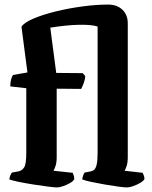

<svg xmlns="http://www.w3.org/2000/svg" viewBox="-20 -820 667 840"><path d="M229 0Q219 0 191 -3.5Q163 -7 128 -12.5Q93 -18 63.5 -24Q34 -30 21 -35Q21 -43 25 -52Q29 -61 32 -65L60 -70Q76 -73 85.5 -87.5Q95 -102 95 -151V-434L25 -442Q25 -461 29 -474Q33 -487 37 -492L100 -503L74 -703Q85 -721 126 -738.5Q167 -756 224 -770Q281 -784 341.5 -792Q402 -800 453 -800Q492 -800 515.5 -777.5Q539 -755 539 -718V-131Q539 -109 534 -94Q529 -79 525 -73L604 -64Q606 -60 609 -52.5Q612 -45 612 -36Q606 -27 592 -19Q578 -11 562 -5.5Q546 0 535 0Q525 0 498.5 -3.5Q472 -7 440 -12.5Q408 -18 380 -24Q352 -30 340 -35Q340 -41 343 -50Q346 -59 350 -65L376 -70Q386 -72 392.5 -78Q399 -84 403 -100.5Q407 -117 407 -151V-704Q378 -713 323 -711.5Q268 -710 200 -699L226 -501L342 -500L353 -487Q352 -471 346 -455.5Q340 -440 335 -431L228 -432V-131Q228 -109 223 -94Q218 -79 214 -73L298 -64Q300 -60 302.5 -52.5Q305 -45 305 -36Q300 -27 286 -19Q272 -11 256 -5.5Q240 0 229 0Z"/></svg>

Font: Texturina
Style: Bold
Weight: 700
Designer: Guillermo Torres Carreño
Foundry: Omnibus-Type
Version: Version 1.002; ttfautohint (v1.8.3)